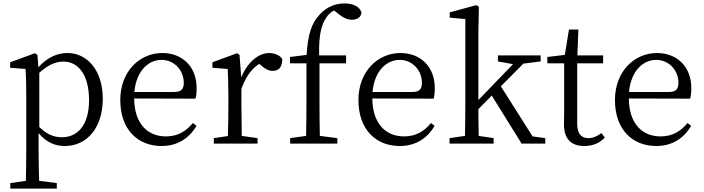

<svg xmlns="http://www.w3.org/2000/svg" viewBox="-20 -837 4102 1119"><path d="M209 -413C269 -467 314 -478 350 -478C437 -478 499 -400 499 -253C499 -101 427 -37 341 -37C296 -37 253 -53 209 -97ZM198 -517 184 -527 39 -474V-442L129 -435C132 -388 133 -346 133 -282V34C133 93 132 157 131 217L40 230V262H311V230L208 217C206 156 205 90 205 32V-61C254 -2 308 14 358 14C486 14 579 -92 579 -261C579 -425 490 -528 373 -528C314 -528 256 -503 204 -445Z M763 -301C775 -428 848 -488 921 -488C998 -488 1051 -425 1051 -355C1051 -323 1041 -301 997 -301ZM1119 -262C1124 -277 1126 -298 1126 -324C1126 -449 1042 -528 926 -528C794 -528 681 -421 681 -254C681 -83 782 14 922 14C1015 14 1084 -32 1125 -104L1104 -120C1065 -73 1018 -42 947 -42C841 -42 763 -115 762 -263Z M1376 -517 1362 -527 1218 -474V-442L1307 -435C1309 -388 1311 -347 1311 -283V-228C1311 -177 1310 -100 1308 -44L1226 -32V0H1481V-32L1389 -45C1388 -101 1387 -177 1387 -228V-319C1412 -388 1444 -434 1491 -465L1505 -453C1525 -436 1544 -424 1569 -424C1608 -424 1625 -449 1625 -492C1614 -514 1581 -528 1549 -528C1486 -528 1422 -474 1386 -386Z M1670 -505V-468H1766V-228C1766 -167 1765 -106 1764 -45L1671 -32V0H1946V-32L1844 -45C1843 -106 1842 -167 1842 -228V-468H1997V-514H1840C1837 -631 1853 -692 1880 -732C1892 -752 1909 -767 1927 -776L1956 -753C1982 -733 2005 -722 2031 -722C2065 -722 2085 -740 2087 -764C2076 -800 2036 -817 1988 -817C1941 -817 1887 -801 1843 -752C1795 -702 1774 -634 1767 -517Z M2151 -301C2163 -428 2236 -488 2309 -488C2386 -488 2439 -425 2439 -355C2439 -323 2429 -301 2385 -301ZM2507 -262C2512 -277 2514 -298 2514 -324C2514 -449 2430 -528 2314 -528C2182 -528 2069 -421 2069 -254C2069 -83 2170 14 2310 14C2403 14 2472 -32 2513 -104L2492 -120C2453 -73 2406 -42 2335 -42C2229 -42 2151 -115 2150 -263Z M3084 -42 2899 -334 3030 -466 3131 -479V-514H2882V-479L2970 -463L2768 -254V-644L2771 -798L2756 -807L2601 -765V-734L2692 -726V-228C2692 -169 2691 -104 2690 -45L2600 -32V0H2857V-32L2770 -45C2769 -95 2768 -150 2768 -201L2846 -280L3020 0H3158V-32Z M3485 -61C3457 -41 3435 -32 3409 -32C3368 -32 3344 -57 3344 -116V-468H3495V-514H3345L3351 -665H3296L3272 -517L3170 -505V-468H3268V-199C3268 -160 3267 -137 3267 -112C3267 -27 3309 14 3385 14C3436 14 3477 -4 3505 -36Z M3646 -301C3658 -428 3731 -488 3804 -488C3881 -488 3934 -425 3934 -355C3934 -323 3924 -301 3880 -301ZM4002 -262C4007 -277 4009 -298 4009 -324C4009 -449 3925 -528 3809 -528C3677 -528 3564 -421 3564 -254C3564 -83 3665 14 3805 14C3898 14 3967 -32 4008 -104L3987 -120C3948 -73 3901 -42 3830 -42C3724 -42 3646 -115 3645 -263Z"/></svg>

Font: Source Han Serif
Style: Regular
Weight: 400
Designer: Ryoko NISHIZUKA 西塚涼子 (kana & ideographs); Frank Grießhammer (Latin, Greek & Cyrillic); Wenlong ZHANG 张文龙 (bopomofo); San
Foundry: Adobe Systems Incorporated
Version: Version 1.001;PS 1.001;hotconv 16.6.54;makeotf.lib2.5.65590